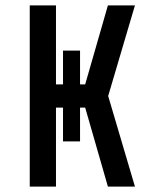

<svg xmlns="http://www.w3.org/2000/svg" viewBox="-20 -690 590 710"><path d="M379 0 295 -292H276V-167H213V-292H187V0H90V-670H187V-378H213V-503H276V-378H295L379 -670H479L380 -335L479 0Z"/></svg>

Font: Lode Dark
Style: Bold
Weight: 700
Monospace: yes
Designer: Belleve Invis
Foundry: Belleve Invis
Version: Version 29.2.0; ttfautohint (v1.8.3)